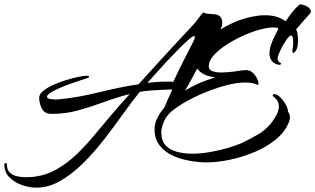

<svg xmlns="http://www.w3.org/2000/svg" viewBox="-169 -692 1448 882"><path d="M-2 170Q-33 170 -67 158.5Q-101 147 -125 123.5Q-149 100 -149 64Q-149 57 -143 57Q-137 57 -137 65Q-137 89 -124 101Q-111 113 -91.5 117.5Q-72 122 -53 122Q-42 122 -31.5 121.5Q-21 121 -11 120Q47 112 96 83Q145 54 187 13Q229 -28 266.5 -73.5Q304 -119 339 -160Q383 -212 427 -260Q368 -245 309.5 -223.5Q251 -202 192.5 -185.5Q134 -169 72 -169H66Q36 -169 23.5 -193Q11 -217 11 -243Q11 -259 29 -274Q47 -289 74.5 -301.5Q102 -314 132.5 -323.5Q163 -333 189 -338.5Q215 -344 228 -344Q230 -344 235 -343.5Q240 -343 240 -340Q240 -339 239 -337.5Q238 -336 238 -335Q229 -332 207 -325Q185 -318 158 -308.5Q131 -299 105.5 -288Q80 -277 63.5 -266.5Q47 -256 47 -248Q47 -239 63 -237Q79 -235 85 -235Q90 -235 95 -235Q100 -235 104 -236Q194 -245 285.5 -268Q377 -291 468 -305L512 -354Q562 -409 611.5 -463Q661 -517 712 -571Q728 -587 739 -603Q750 -619 765 -635Q776 -629 790 -628.5Q804 -628 817.5 -626.5Q831 -625 840.5 -617.5Q850 -610 852 -592Q853 -581 850 -571.5Q847 -562 843 -556Q866 -570 888.5 -581Q911 -592 927 -598Q996 -622 1049 -622Q1107 -622 1143 -594Q1157 -615 1173 -635.5Q1189 -656 1208 -672Q1223 -672 1241.5 -662.5Q1260 -653 1259 -634Q1254 -629 1239 -612Q1224 -595 1210 -578.5Q1196 -562 1191 -557Q1196 -550 1198 -535.5Q1200 -521 1200 -506Q1200 -478 1192.5 -463.5Q1185 -449 1179 -449Q1174 -449 1174 -458Q1174 -460 1174 -462.5Q1174 -465 1175 -468Q1176 -471 1177 -479.5Q1178 -488 1178 -497Q1178 -509 1176 -519Q1174 -529 1169 -529Q1162 -529 1151.5 -515.5Q1141 -502 1130.5 -483Q1120 -464 1113 -447Q1106 -430 1106 -423Q1106 -410 1119 -403Q1122 -403 1122 -400Q1122 -392 1109 -395Q1087 -400 1078 -414Q1069 -428 1069 -446Q1069 -474 1083.5 -506Q1098 -538 1108 -556Q1109 -557 1109 -559Q1109 -564 1100 -565Q1091 -566 1086 -566Q1060 -566 1022.5 -555.5Q985 -545 944.5 -526.5Q904 -508 869 -485Q834 -462 812 -437Q790 -412 790 -387Q790 -371 807 -365Q824 -359 848 -359Q880 -359 914 -364.5Q948 -370 961 -370Q984 -370 1001 -348.5Q1018 -327 1019 -305Q1019 -303 1015 -303Q1011 -303 1003.5 -306Q996 -309 992 -310Q977 -313 959 -313Q923 -313 881.5 -303Q840 -293 798.5 -277.5Q757 -262 723 -245Q689 -228 668 -215Q647 -202 626 -186Q605 -170 591 -148Q583 -133 577.5 -116.5Q572 -100 572 -83Q572 -46 591 -25Q610 -4 642.5 5Q675 14 713 14Q755 14 799 6Q843 -2 881 -13.5Q919 -25 942 -35Q981 -54 1016.5 -74.5Q1052 -95 1078 -128Q1091 -145 1101.5 -165Q1112 -185 1112 -204Q1112 -215 1107.5 -225Q1103 -235 1092 -244Q1084 -249 1084 -254Q1084 -258 1091 -260Q1106 -258 1120.5 -243Q1135 -228 1144.5 -210Q1154 -192 1154 -180Q1163 -165 1163 -152Q1163 -142 1159 -133Q1142 -88 1100 -53Q1058 -18 1002.5 5.5Q947 29 888.5 41.5Q830 54 780 54Q746 54 704.5 47Q663 40 626 23.5Q589 7 565 -23Q541 -53 541 -98Q541 -124 553.5 -149.5Q566 -175 586 -198Q599 -230 623 -281Q604 -281 576 -279.5Q548 -278 520 -276Q492 -274 473 -270Q438 -227 397 -169.5Q356 -112 310 -52.5Q264 7 213 57.5Q162 108 108 139Q54 170 -2 170ZM508 -311Q553 -317 596 -317Q603 -317 610.5 -317Q618 -317 627 -316Q652 -370 676.5 -418Q701 -466 717 -497Q719 -502 722.5 -508.5Q726 -515 726 -521Q726 -527 724 -527Q717 -527 698.5 -511Q680 -495 654 -469Q628 -443 600.5 -413.5Q573 -384 548.5 -356.5Q524 -329 508 -311ZM820 -337Q789 -340 768.5 -350.5Q748 -361 737 -377Q723 -351 709 -325Q695 -299 681 -276Q706 -291 730 -302.5Q754 -314 774 -321Z"/></svg>

Font: The Nautigal
Style: Bold
Weight: 700
Designer: Robert E. Leuschke
Foundry: Robert E. Leuschke
Version: Version 1.100; ttfautohint (v1.8.3)